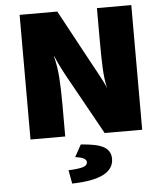

<svg xmlns="http://www.w3.org/2000/svg" viewBox="-63 -766 939 1091"><g transform="rotate(-5 406.5 -220.5)"><path d="M90 -711H305L465 -415Q551 -260 548 -253H549Q537 -304 534 -367Q531 -430 531 -532V-711H727V0H513L348 -297Q291 -397 266 -459H264Q279 -399 283.5 -335Q288 -271 288 -180V0H90ZM398 156Q398 129 334 122L372 53Q465 59 503.5 81.5Q542 104 542 149Q542 265 304 270L290 193Q351 190 374.5 182Q398 174 398 156Z"/></g></svg>

Font: Nebula Sans Black
Style: Regular
Weight: 900
Designer: Paul D. Hunt for Adobe (as Source Sans)
Foundry: Nebula Entertainment & Broadcasting LLC
Version: Version 1.010